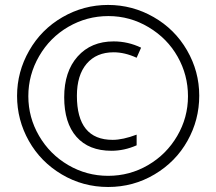

<svg xmlns="http://www.w3.org/2000/svg" viewBox="-20 -744 872 774"><path d="M137.7 -517.6Q94.2 -442.4 94.2 -356.4Q94.2 -270.5 137.5 -196.3Q180.7 -122.1 254.9 -78.6Q329.1 -35.2 416 -35.2Q502.9 -35.2 576.9 -78.4Q650.9 -121.6 694.3 -195.8Q737.8 -270 737.8 -356Q737.8 -441.9 696 -515.6Q654.3 -589.4 579.1 -634.3Q503.9 -679.2 417 -679.2Q330.1 -679.2 255.6 -636Q181.2 -592.8 137.7 -517.6ZM96.4 -175.8Q48.8 -260.3 48.8 -357.4Q48.8 -454.6 97.7 -540Q146.5 -625.5 231.9 -674.8Q317.4 -724.1 415.5 -724.1Q513.7 -724.1 599.1 -675.3Q684.6 -626.5 733.9 -541.3Q783.2 -456.1 783.2 -358.4Q783.2 -260.7 735.8 -176.3Q688.5 -91.8 603 -41Q517.6 9.8 416 9.8Q314.5 9.8 229.2 -40.8Q144 -91.3 96.4 -175.8ZM290 -357.9Q290 -180.2 434.1 -180.2Q475.1 -180.2 530.8 -201.2V-158.2Q481 -136.2 429.2 -136.2Q337.9 -136.2 288.3 -192.4Q238.8 -248.5 238.8 -352.1Q238.8 -455.6 293 -516.4Q347.2 -577.1 438 -577.1Q496.1 -577.1 548.8 -551.8L530.8 -511.2Q482.9 -533.2 438 -533.2Q368.7 -533.2 329.3 -487.1Q290 -440.9 290 -357.9Z"/></svg>

Font: OpenSans-Light
Style: Regular
Weight: 300
Foundry: Ascender Corporation
Version: Version 1.10